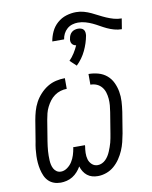

<svg xmlns="http://www.w3.org/2000/svg" viewBox="-93 -915 787 992"><g transform="rotate(-10 301.0 -419.0)"><path d="M145 8Q126 8 109.5 2Q93 -4 81 -16Q69 -28 62 -44Q55 -60 51 -77.5Q47 -95 45.5 -113Q44 -131 44.5 -149Q45 -167 47 -185.5Q49 -204 53 -223L71 -333Q75 -356 81.5 -379Q88 -402 99.5 -423.5Q111 -445 128.5 -464Q146 -483 167 -496Q188 -509 212 -514.5Q236 -520 259 -520V-464Q243 -464 226 -459Q209 -454 194.5 -443.5Q180 -433 169.5 -419Q159 -405 151 -389Q143 -373 139 -357Q135 -341 132 -324L114 -214Q112 -201 110.5 -189Q109 -177 108 -164.5Q107 -152 107 -140Q107 -128 107.5 -116Q108 -104 110.5 -92.5Q113 -81 118.5 -71Q124 -61 133.5 -54.5Q143 -48 156 -48Q173 -48 189 -59.5Q205 -71 215 -87Q225 -103 230.5 -120.5Q236 -138 239 -156V-161H301V-156Q298 -138 297.5 -120.5Q297 -103 301.5 -87Q306 -71 318.5 -59.5Q331 -48 349 -48Q360 -48 371 -53Q382 -58 390.5 -66.5Q399 -75 405.5 -85.5Q412 -96 416.5 -107Q421 -118 425 -129Q429 -140 432 -151Q435 -162 437 -173.5Q439 -185 441 -196L459 -306Q462 -324 463.5 -341.5Q465 -359 463.5 -376.5Q462 -394 457 -410Q452 -426 441.5 -438.5Q431 -451 416 -457.5Q401 -464 383 -464V-520Q409 -520 434 -513Q459 -506 478 -490Q497 -474 508 -451Q519 -428 523.5 -402.5Q528 -377 526.5 -350.5Q525 -324 521 -297L503 -187Q499 -165 493.5 -143Q488 -121 479 -100Q470 -79 456.5 -59Q443 -39 425 -23.5Q407 -8 384.5 0Q362 8 340 8Q324 8 310 4Q296 0 284.5 -9Q273 -18 265 -31Q257 -44 253 -58Q245 -44 233.5 -31Q222 -18 207.5 -9Q193 0 176.5 4Q160 8 145 8ZM290 -718H228Q232 -743 243.5 -768Q255 -793 276 -811.5Q297 -830 323 -838Q349 -846 375 -846Q396 -846 415.5 -840.5Q435 -835 453 -826.5Q471 -818 488 -809Q505 -800 523.5 -792Q542 -784 561.5 -778.5Q581 -773 602 -773L593 -718Q573 -718 553.5 -723.5Q534 -729 517 -737Q500 -745 483.5 -754.5Q467 -764 450 -772Q433 -780 414 -785.5Q395 -791 375 -791Q360 -791 345 -786.5Q330 -782 318 -771.5Q306 -761 299 -747Q292 -733 290 -718ZM331 -573 298 -604Q313 -619 325 -638Q337 -657 346 -677Q339 -678 333 -681.5Q327 -685 323.5 -691Q320 -697 319.5 -704Q319 -711 321 -718Q322 -726 326 -734.5Q330 -743 337 -749Q344 -755 353 -757.5Q362 -760 370 -760Q378 -760 386 -757.5Q394 -755 399 -749Q404 -743 405 -734.5Q406 -726 405 -718Q398 -679 380 -641Q362 -603 331 -573Z"/></g></svg>

Font: Iosevka Light Extended
Style: Italic
Weight: 300
Width: 7
Italic angle: -9°
Monospace: yes
Designer: Belleve Invis
Foundry: Belleve Invis
Version: Version 32.5.0; ttfautohint (v1.8.4)